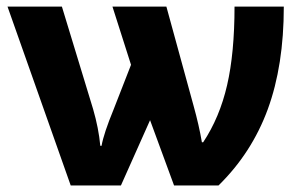

<svg xmlns="http://www.w3.org/2000/svg" viewBox="-20 -566 925 586"><path d="M695.8 -545.9H846.2Q846.2 -366.2 797.4 -232.9Q748.5 -99.6 647 0H511.2L438 -199.2L349.1 0H195.8L2.9 -545.9H168.9L264.2 -232.9Q281.2 -174.3 286.1 -121.1H290Q296.4 -158.2 327.1 -232.9L379.9 -368.2L323.2 -545.9H487.8L570.8 -243.2Q587.4 -183.6 596.2 -131.8H600.1Q650.4 -207.5 673.1 -305.9Q695.8 -404.3 695.8 -545.9Z"/></svg>

Font: NotoSans-Bold
Style: Bold
Weight: 700
Designer: Monotype Design team
Foundry: Monotype Imaging Inc.
Version: Version 1.04